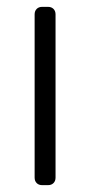

<svg xmlns="http://www.w3.org/2000/svg" viewBox="-20 -540 263 560"><path d="M103 0Q93 0 87 -6Q81 -12 81 -22V-498Q81 -508 87 -514Q93 -520 103 -520H120Q130 -520 136 -514Q142 -508 142 -498V-22Q142 -12 136 -6Q130 0 120 0Z"/></svg>

Font: Rubik AZ
Style: Regular
Weight: 300
Designer: Hubert and Fischer
Foundry: Hubert & Fischer
Version: Version 2.000